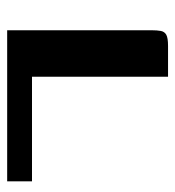

<svg xmlns="http://www.w3.org/2000/svg" viewBox="4 -504 500 549"><g transform="rotate(90 254.5 -230.0)"><path d="M200 -460V-71H499V0H67V-413Q67 -429 69 -439.5Q71 -450 80 -455Q89 -460 112 -460Z"/></g></svg>

Font: Genos Thin SemiBold
Style: Regular
Weight: 600
Version: Version 1.010